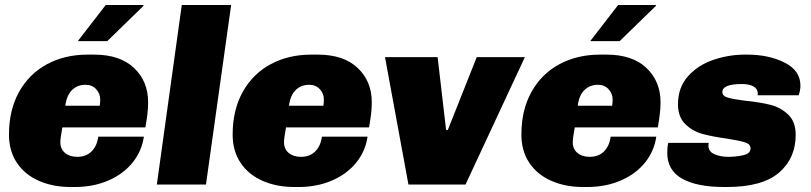

<svg xmlns="http://www.w3.org/2000/svg" viewBox="-20 -740 3254 770"><path d="M574 -330Q574 -305 571 -281Q568 -257 563 -229H230Q222 -185 222 -170Q222 -142 241 -126.5Q260 -111 290 -111Q325 -111 347 -132.5Q369 -154 374 -192H557Q549 -135 512.5 -89Q476 -43 415.5 -16.5Q355 10 279 10H264Q192 10 135.5 -15Q79 -40 47.5 -87.5Q16 -135 16 -200Q16 -299 56.5 -371.5Q97 -444 168.5 -482.5Q240 -521 332 -521H357Q461 -521 517.5 -467.5Q574 -414 574 -330ZM242 -316H380Q380 -319 381 -325Q382 -331 382 -339Q382 -365 365.5 -382.5Q349 -400 323 -400Q290 -400 268.5 -378.5Q247 -357 242 -316ZM555 -720 556 -717 410 -575H292L404 -720Z M907 -720 806 0H609L709 -720Z M1471 -330Q1471 -305 1468 -281Q1465 -257 1460 -229H1127Q1119 -185 1119 -170Q1119 -142 1138 -126.5Q1157 -111 1187 -111Q1222 -111 1244 -132.5Q1266 -154 1271 -192H1454Q1446 -135 1409.5 -89Q1373 -43 1312.5 -16.5Q1252 10 1176 10H1161Q1089 10 1032.5 -15Q976 -40 944.5 -87.5Q913 -135 913 -200Q913 -299 953.5 -371.5Q994 -444 1065.5 -482.5Q1137 -521 1229 -521H1254Q1358 -521 1414.5 -467.5Q1471 -414 1471 -330ZM1139 -316H1277Q1277 -319 1278 -325Q1279 -331 1279 -339Q1279 -365 1262.5 -382.5Q1246 -400 1220 -400Q1187 -400 1165.5 -378.5Q1144 -357 1139 -316Z M1769 -219H1776L1892 -511H2085L1847 0H1618L1524 -511H1735Z M2629 -330Q2629 -305 2626 -281Q2623 -257 2618 -229H2285Q2277 -185 2277 -170Q2277 -142 2296 -126.5Q2315 -111 2345 -111Q2380 -111 2402 -132.5Q2424 -154 2429 -192H2612Q2604 -135 2567.5 -89Q2531 -43 2470.5 -16.5Q2410 10 2334 10H2319Q2247 10 2190.5 -15Q2134 -40 2102.5 -87.5Q2071 -135 2071 -200Q2071 -299 2111.5 -371.5Q2152 -444 2223.5 -482.5Q2295 -521 2387 -521H2412Q2516 -521 2572.5 -467.5Q2629 -414 2629 -330ZM2297 -316H2435Q2435 -319 2436 -325Q2437 -331 2437 -339Q2437 -365 2420.5 -382.5Q2404 -400 2378 -400Q2345 -400 2323.5 -378.5Q2302 -357 2297 -316ZM2610 -720 2611 -717 2465 -575H2347L2459 -720Z M3190 -397Q3190 -377 3183 -358H3018Q3019 -361 3019 -367Q3018 -384 3001.5 -393.5Q2985 -403 2955 -403Q2877 -403 2877 -371Q2877 -355 2899 -348.5Q2921 -342 2969 -336Q3029 -330 3070 -319.5Q3111 -309 3141 -280.5Q3171 -252 3171 -199Q3171 -105 3104 -47.5Q3037 10 2895 10H2885Q2775 10 2715.5 -23.5Q2656 -57 2656 -127Q2656 -151 2660 -167H2822Q2821 -162 2821 -156Q2821 -132 2845.5 -121.5Q2870 -111 2900 -111Q2931 -111 2960.5 -117.5Q2990 -124 2990 -145Q2990 -162 2968 -169Q2946 -176 2896 -184Q2837 -192 2797 -203Q2757 -214 2728 -242.5Q2699 -271 2699 -322Q2699 -389 2739 -434Q2779 -479 2841 -500Q2903 -521 2968 -521H2976Q3063 -521 3126.5 -489Q3190 -457 3190 -397Z"/></svg>

Font: Chivo Black Italic
Style: Regular
Weight: 900
Italic angle: -8.05°
Designer: Hector Gatti
Foundry: Omnibus-Type
Version: Version 1.007